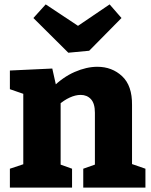

<svg xmlns="http://www.w3.org/2000/svg" viewBox="-20 -854 689 874"><path d="M25 0V-86L106 -113L86 -89V-447L106 -420L25 -448V-533L218 -542L239 -448L218 -455Q266 -503 320 -526.5Q374 -550 423 -550Q490 -550 536 -507Q582 -464 581 -376V-89L567 -112L642 -86V0H359V-86L430 -111L412 -86V-341Q412 -383 394 -402.5Q376 -422 347 -422Q324 -422 297.5 -410Q271 -398 245 -375L256 -398V-86L241 -110L308 -86V0ZM479 -834 533 -772 386 -623 291 -614 132 -772 188 -834 396 -696 277 -697Z"/></svg>

Font: Bitter Thin ExtraBold
Style: Regular
Weight: 800
Version: Version 3.020